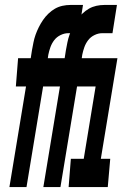

<svg xmlns="http://www.w3.org/2000/svg" viewBox="-20 -755 540 775"><path d="M18 0 85 -406H44L53 -520H104L109 -552Q112 -568 115 -583.5Q118 -599 123.5 -614.5Q129 -630 136.5 -645Q144 -660 153.5 -674Q163 -688 175.5 -700Q188 -712 202 -720Q216 -728 232 -731.5Q248 -735 264 -735H315L297 -621H255Q240 -621 224.5 -613.5Q209 -606 199 -593Q189 -580 183.5 -564.5Q178 -549 175 -534L173 -520H267L257 -406H154L87 0ZM155 0 222 -406H181L190 -520H241L246 -552Q249 -568 252 -583.5Q255 -599 260.5 -614.5Q266 -630 273.5 -645Q281 -660 290.5 -674Q300 -688 312.5 -700Q325 -712 339 -720Q353 -728 369 -731.5Q385 -735 401 -735H452L434 -621H392Q377 -621 361.5 -613.5Q346 -606 336 -593Q326 -580 320.5 -564.5Q315 -549 312 -534L310 -520H404L394 -406H291L224 0ZM257 0 266 -114H318L366 -406H328L338 -520H454L387 -114H425L415 0Z"/></svg>

Font: Iosevka Term Curly Hv Obl
Style: Regular
Weight: 900
Italic angle: -9°
Designer: Belleve Invis
Foundry: Belleve Invis
Version: Version 32.3.0